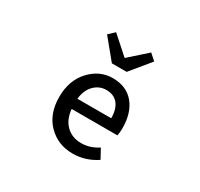

<svg xmlns="http://www.w3.org/2000/svg" viewBox="-174 -1064 1349 1296"><g transform="rotate(30 500.0 -416.0)"><path d="M534.2 12.7Q418.9 12.7 342.3 -64.9Q265.6 -142.6 265.6 -274.4Q265.6 -403.3 340.3 -483.9Q415 -564.5 516.6 -564.5Q624 -564.5 682.6 -493.7Q741.2 -422.9 741.2 -302.7Q741.2 -270.5 735.4 -245.1H378.9Q385.7 -167 431.6 -122.1Q477.5 -77.1 548.8 -77.1Q617.2 -77.1 679.7 -118.2L719.7 -44.9Q633.8 12.7 534.2 12.7ZM377.9 -324.2H641.6Q641.6 -395.5 609.9 -434.6Q578.1 -473.6 518.6 -473.6Q464.8 -473.6 425.3 -434.1Q385.7 -394.5 377.9 -324.2ZM460 -647.5 334 -800.8 379.9 -843.8 514.6 -723.6H518.6L653.3 -843.8L701.2 -800.8L575.2 -647.5Z"/></g></svg>

Font: GenEi Gothic M SemiBold
Style: Regular
Weight: 500
Designer: o_tamon (Modified); [Source Han Sans]
Ryoko NISHIZUKA  (kana & ideographs); Paul D. Hunt (Latin, Greek & Cyrillic); Wenl
Version: Version 1.1a;Original Version 1.004